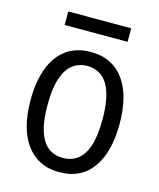

<svg xmlns="http://www.w3.org/2000/svg" viewBox="-105 -753 692 837"><g transform="rotate(15 241.0 -334.5)"><path d="M241 9Q192 9 155 -9.5Q118 -28 92 -63.5Q66 -99 53 -149Q40 -199 40 -262Q40 -345 62.5 -406Q85 -467 130 -500Q175 -533 241 -533Q290 -533 327.5 -514.5Q365 -496 390.5 -461Q416 -426 429 -376Q442 -326 442 -262Q442 -179 419.5 -118Q397 -57 352.5 -24Q308 9 241 9ZM241 -55Q279 -55 307 -76Q335 -97 350 -142.5Q365 -188 365 -262Q365 -317 356.5 -356.5Q348 -396 332 -421Q316 -446 293 -458Q270 -470 241 -470Q204 -470 176 -449Q148 -428 132.5 -382.5Q117 -337 117 -261Q117 -206 125.5 -167Q134 -128 150 -103Q166 -78 189 -66.5Q212 -55 241 -55ZM99 -617V-678H383V-617Z"/></g></svg>

Font: Mona Sans SemiCondensed
Style: Regular
Weight: 400
Width: 4
Designer: Deni Anggara
Foundry: GitHub
Version: Version 2.000